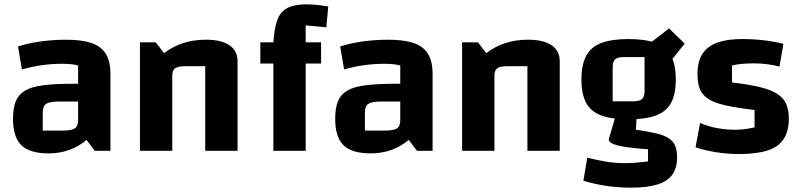

<svg xmlns="http://www.w3.org/2000/svg" viewBox="-20 -695 3692 885"><path d="M204 12Q117 12 78.5 -25.5Q40 -63 40 -147Q40 -196 52.5 -227.5Q65 -259 95 -277Q125 -295 179.5 -302Q234 -309 318 -309H370V-227H252Q209 -227 193 -216.5Q177 -206 177 -177V-93H266Q309 -93 324.5 -103Q340 -113 340 -141V-393Q314 -401 264 -401Q222 -401 176.5 -395Q131 -389 81 -375L63 -481Q94 -491 130.5 -498Q167 -505 206 -508.5Q245 -512 283 -512Q357 -512 402 -496.5Q447 -481 468 -446.5Q489 -412 489 -355V0H417L379 -50Q305 12 204 12Z M625 0V-500H698L736 -450Q777 -481 824.5 -496.5Q872 -512 929 -512Q1000 -512 1037.5 -486.5Q1075 -461 1075 -413V0H926V-390H837Q801 -390 787.5 -380.5Q774 -371 774 -347V0Z M1389 0H1240V-497Q1244 -565 1258.5 -603.5Q1273 -642 1305.5 -658.5Q1338 -675 1392 -675Q1415 -675 1440 -672.5Q1465 -670 1493 -665L1484 -569L1389 -578ZM1460 -500V-402H1180V-500Z M1689 12Q1602 12 1563.5 -25.5Q1525 -63 1525 -147Q1525 -196 1537.5 -227.5Q1550 -259 1580 -277Q1610 -295 1664.5 -302Q1719 -309 1803 -309H1855V-227H1737Q1694 -227 1678 -216.5Q1662 -206 1662 -177V-93H1751Q1794 -93 1809.5 -103Q1825 -113 1825 -141V-393Q1799 -401 1749 -401Q1707 -401 1661.5 -395Q1616 -389 1566 -375L1548 -481Q1579 -491 1615.5 -498Q1652 -505 1691 -508.5Q1730 -512 1768 -512Q1842 -512 1887 -496.5Q1932 -481 1953 -446.5Q1974 -412 1974 -355V0H1902L1864 -50Q1790 12 1689 12Z M2110 0V-500H2183L2221 -450Q2262 -481 2309.5 -496.5Q2357 -512 2414 -512Q2485 -512 2522.5 -486.5Q2560 -461 2560 -413V0H2411V-390H2322Q2286 -390 2272.5 -380.5Q2259 -371 2259 -347V0Z M2877 -145Q2799 -145 2751 -163Q2703 -181 2681.5 -221.5Q2660 -262 2660 -329Q2660 -396 2681.5 -437Q2703 -478 2751 -496.5Q2799 -515 2877 -515Q2956 -515 3003.5 -496.5Q3051 -478 3073 -437.5Q3095 -397 3095 -329Q3095 -262 3073.5 -221.5Q3052 -181 3004 -163Q2956 -145 2877 -145ZM2804 -228H2897Q2928 -228 2939.5 -238.5Q2951 -249 2951 -275V-432H2857Q2827 -432 2815.5 -421.5Q2804 -411 2804 -384ZM3101 30Q3101 79 3079 110Q3057 141 3010 155.5Q2963 170 2887 170Q2829 170 2773 161.5Q2717 153 2669 138L2687 32Q2736 44 2776.5 50.5Q2817 57 2858 57Q2890 57 2916 54.5Q2942 52 2967 49V-7Q2869 -14 2827.5 -24.5Q2786 -35 2786 -53L2819 -166L2915 -165L2911 -97Q2968 -89 3005.5 -80Q3043 -71 3063.5 -57Q3084 -43 3092.5 -22Q3101 -1 3101 30ZM3052 -389 2972 -493 3064 -564 3136 -494Z M3195 -356Q3195 -438 3245 -476.5Q3295 -515 3401 -515Q3452 -515 3499.5 -509.5Q3547 -504 3591 -493L3573 -388Q3548 -395 3517 -399Q3486 -403 3453 -403Q3426 -403 3399 -400.5Q3372 -398 3354 -393V-315Q3432 -306 3483 -293.5Q3534 -281 3563 -262Q3592 -243 3604 -215.5Q3616 -188 3616 -148Q3616 -91 3592.5 -54.5Q3569 -18 3518.5 -1.5Q3468 15 3386 15Q3335 15 3283 7Q3231 -1 3186 -16L3207 -128Q3280 -97 3369 -97Q3390 -97 3410.5 -99.5Q3431 -102 3458 -108V-188Q3375 -198 3323.5 -209.5Q3272 -221 3244 -239.5Q3216 -258 3205.5 -285.5Q3195 -313 3195 -356Z"/></svg>

Font: Changa ExtraLight SemiBold
Style: Regular
Weight: 600
Version: Version 3.002; ttfautohint (v1.8.2)